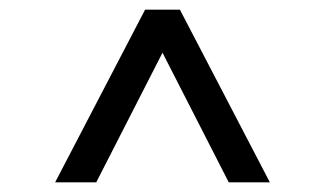

<svg xmlns="http://www.w3.org/2000/svg" viewBox="-20 -688 672 397"><path d="M94 -311 280 -668H352L538 -311H453L316 -579L179 -311Z"/></svg>

Font: Atkinson Hyperlegible Mono ExtraLight
Style: Regular
Weight: 400
Monospace: yes
Version: Version 2.001